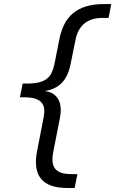

<svg xmlns="http://www.w3.org/2000/svg" viewBox="-20 -727 590 947"><path d="M348.1 200.2H312Q217.8 200.2 181.4 153.6Q145 106.9 163.1 17.1L194.8 -146Q199.7 -169.9 198 -188.7Q196.3 -207.5 185.5 -220.5Q174.8 -233.4 153.8 -240.2Q132.8 -247.1 99.1 -247.1H78.1L91.8 -314.9H112.8Q148.4 -314.9 172.1 -320.8Q195.8 -326.7 211.2 -338.6Q226.6 -350.6 235.1 -369.1Q243.7 -387.7 249 -413.1L272.9 -534.2Q281.2 -575.2 297.4 -607.2Q313.5 -639.2 339.8 -661.4Q366.2 -683.6 404.1 -695.3Q441.9 -707 493.2 -707H528.8L515.6 -638.7H486.3Q373.5 -638.7 352.1 -528.8L328.1 -410.2Q315.9 -349.6 284.2 -317.6Q252.4 -285.6 199.2 -277.8Q225.6 -275.4 242.7 -263.9Q259.8 -252.4 268.8 -234.6Q277.8 -216.8 279.3 -193.1Q280.8 -169.4 274.9 -142.1L243.2 20Q237.3 47.9 239 68.8Q240.7 89.8 251 103.8Q261.2 117.7 281.2 124.8Q301.3 131.8 333 131.8H361.8Z"/></svg>

Font: Code New Roman
Style: Italic
Weight: 400
Italic angle: -11°
Monospace: yes
Designer: Sam Radian
Foundry: Code New Roman
Version: Version 1.508 October 19, 2014